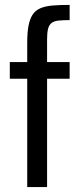

<svg xmlns="http://www.w3.org/2000/svg" viewBox="-20 -763 325 783"><path d="M91 0V-442H20V-510H91V-588Q91 -631 96.5 -659Q102 -687 113.5 -704Q125 -721 145 -729.5Q165 -738 194.5 -740.5Q224 -743 264 -743V-681Q236 -681 218 -679Q200 -677 190 -669Q180 -661 176 -645.5Q172 -630 172 -603V-510H264V-442H172V0Z"/></svg>

Font: Saira Condensed Medium
Style: Regular
Weight: 500
Width: 3
Designer: Hector Gatti with collaboration of the Omnibus-Type team
Foundry: Omnibus-Type
Version: Version 1.101